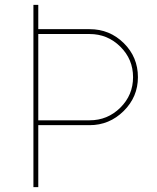

<svg xmlns="http://www.w3.org/2000/svg" viewBox="-20 -770 646 790"><path d="M348.8 -650Q431.2 -650 489.4 -592.5Q547.5 -535 547.5 -452.5Q547.5 -371.2 488.8 -313.1Q430 -255 348.8 -255H137.5V0H117.5V-750H137.5V-650ZM348.8 -275Q422.5 -275 475 -326.9Q527.5 -378.8 527.5 -452.5Q527.5 -526.2 475 -578.1Q422.5 -630 348.8 -630H137.5V-275Z"/></svg>

Font: Now Thin
Style: Regular
Weight: 250
Designer: Alfredo Marco Pradil
Foundry: Alfredo Marco Pradil
Version: Version 1.002;PS 001.002;hotconv 1.0.88;makeotf.lib2.5.64775